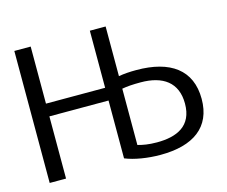

<svg xmlns="http://www.w3.org/2000/svg" viewBox="-99 -828 1154 975"><g transform="rotate(-15 478.0 -341.0)"><path d="M818 -210C818 -91 734 -56 630 -56C586 -56 555 -62 530 -69V-365C557 -370 587 -372 628 -372C745 -372 818 -321 818 -210ZM447 -21C495 -1 565 10 631 10C804 10 906 -62 906 -211C906 -364 801 -438 623 -438C589 -438 559 -436 530 -431V-692H447V-392H136V-692H50V2H136V-325H447Z"/></g></svg>

Font: Repo
Style: Regular
Weight: 400
Designer: Stefan Peev
Foundry: Context Ltd
Version: Version 0.000